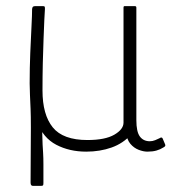

<svg xmlns="http://www.w3.org/2000/svg" viewBox="-20 -492 561 628"><path d="M88 116Q84 116 82 113.5Q80 111 80 105Q80 59 80.5 12Q81 -35 81 -74Q81 -113 80 -136Q79 -159 78 -182Q77 -205 77 -219Q77 -270 79 -318.5Q81 -367 83 -405.5Q85 -444 85 -463Q86 -469 88.5 -470.5Q91 -472 97 -472H119Q125 -472 126 -470.5Q127 -469 127 -463Q126 -453 125 -427.5Q124 -402 122.5 -365.5Q121 -329 120 -285.5Q119 -242 119 -196Q119 -117 152.5 -75.5Q186 -34 266 -34Q324 -34 354 -51.5Q384 -69 384 -91V-467Q384 -470 385 -471Q386 -472 388 -472H421Q423 -472 424.5 -471Q426 -470 426 -467V-99Q426 -61 437.5 -45.5Q449 -30 470 -30Q479 -30 487.5 -33.5Q496 -37 502 -40Q509 -45 512 -39L520 -20Q523 -14 515 -10Q504 -3 491.5 0.5Q479 4 462 4Q449 4 433.5 -2Q418 -8 406.5 -21.5Q395 -35 393 -58L410 -53Q383 -23 345 -9.5Q307 4 262 4Q207 4 164 -18.5Q121 -41 102 -92L117 -99Q118 -72 118.5 -45.5Q119 -19 121 8Q122 24 122 44.5Q122 65 122 82Q122 99 122 107Q122 113 120.5 114.5Q119 116 113 116Z"/></svg>

Font: Glory ExtraLight
Style: Regular
Weight: 250
Version: Version 1.011